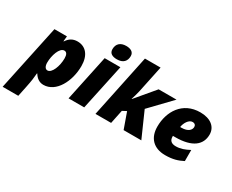

<svg xmlns="http://www.w3.org/2000/svg" viewBox="-178 -1273 2423 2009"><g transform="rotate(30 1034.0 -268.5)"><path d="M-40 240H149L174 120C192 34 197 -9 201 -61H205C231 -18 268 10 318 10C470 10 566 -176 566 -359C566 -489 502 -563 403 -563C347 -563 307 -538 277 -491H273L279 -553H128ZM280 -142C253 -142 237 -170 237 -212C237 -297 273 -411 331 -411C359 -411 373 -386 373 -341C373 -246 332 -142 280 -142Z M851 -606C926 -606 961 -647 961 -708C961 -759 918 -777 868 -777C799 -777 758 -741 758 -675C758 -624 798 -606 851 -606ZM618 0H807L925 -553H735Z M943 0H1132L1166 -165L1215 -191L1283 0H1497L1363 -303L1603 -553H1387L1196 -326H1192C1200 -348 1215 -400 1223 -436L1291 -760H1102Z M1789 10C1885 10 1941 -10 2000 -40V-174C1943 -144 1896 -126 1840 -126C1787 -126 1760 -149 1760 -198V-206H1789C1995 -206 2086 -287 2086 -409C2086 -502 2011 -563 1887 -563C1672 -563 1570 -390 1570 -209C1570 -73 1649 10 1789 10ZM1793 -324H1779C1786 -375 1822 -435 1866 -435C1894 -435 1907 -419 1907 -398C1907 -364 1878 -324 1793 -324Z"/></g></svg>

Font: Noto Sans Black
Style: Italic
Weight: 900
Italic angle: -12°
Designer: Monotype Design Team
Foundry: Monotype Imaging Inc.
Version: Version 2.013